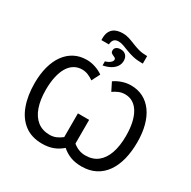

<svg xmlns="http://www.w3.org/2000/svg" viewBox="-220 -1257 1477 1482"><g transform="rotate(30 518.0 -516.0)"><path d="M340.8 -912.1V-928.2Q340.8 -959.5 349.9 -980.7Q358.9 -1002 375 -1015.4Q391.1 -1028.8 412.8 -1034.7Q434.6 -1040.5 460.4 -1040.5Q489.3 -1040.5 516.6 -1031.7Q543.9 -1022.9 572 -1011.2Q600.1 -999.5 631.8 -990.7Q663.6 -981.9 701.2 -981.9H708.5V-914.6H699.2Q654.3 -914.6 619.6 -922.9Q585 -931.2 557.4 -942.1Q529.8 -953.1 506.8 -961.4Q483.9 -969.7 462.4 -969.7Q435.5 -969.7 422.4 -955.3Q409.2 -940.9 407.7 -912.1ZM446.3 -747.1V-783.2Q475.1 -792 490 -805.2Q504.9 -818.4 504.9 -831.5Q504.9 -841.3 497.3 -845.9Q489.7 -850.6 479.7 -854.5Q469.7 -858.4 462.2 -865Q454.6 -871.6 454.6 -884.8Q454.6 -904.8 468.8 -915Q482.9 -925.3 506.8 -925.3Q536.6 -925.3 553.7 -907.5Q570.8 -889.6 570.8 -858.9Q570.8 -831.5 555.9 -808.8Q541 -786.1 512.9 -770.3Q484.9 -754.4 446.3 -747.1ZM343.8 9.8Q248.5 9.8 185.5 -38.3Q122.6 -86.4 91.6 -171.6Q60.5 -256.8 60.5 -367.2Q60.5 -448.7 78.4 -514.6Q96.2 -580.6 130.1 -627.2Q164.1 -673.8 212.2 -699Q260.3 -724.1 321.3 -724.1Q359.9 -724.1 398.2 -711.2Q436.5 -698.2 466.3 -677.2L429.2 -604Q407.7 -619.6 381.8 -630.6Q356 -641.6 326.7 -641.6Q288.1 -641.6 257.1 -623Q226.1 -604.5 204.8 -568.8Q183.6 -533.2 172.4 -481.9Q161.1 -430.7 161.1 -365.7Q161.1 -277.3 183.6 -212.9Q206.1 -148.4 250.2 -113.5Q294.4 -78.6 359.9 -78.6Q390.6 -78.6 416.7 -89.8Q442.9 -101.1 466.8 -120.1V-331.5H566.9V-120.1Q590.8 -100.1 618.2 -89.4Q645.5 -78.6 677.2 -78.6Q743.2 -78.6 787.1 -113.5Q831.1 -148.4 853.3 -212.9Q875.5 -277.3 875.5 -365.7Q875.5 -430.7 864.3 -481.9Q853 -533.2 831.5 -568.8Q810.1 -604.5 779.5 -623Q749 -641.6 710 -641.6Q680.2 -641.6 654.3 -630.6Q628.4 -619.6 606.9 -604L570.3 -677.2Q599.6 -698.2 638.2 -711.2Q676.8 -724.1 715.3 -724.1Q776.4 -724.1 824.7 -699Q873 -673.8 906.7 -627.2Q940.4 -580.6 958 -514.6Q975.6 -448.7 975.6 -367.2Q975.6 -284.2 958.3 -215.1Q940.9 -146 905.8 -95.7Q870.6 -45.4 817.6 -17.8Q764.6 9.8 693.4 9.8Q639.6 9.8 596.7 -6.1Q553.7 -22 518.1 -53.7Q482.4 -22 439.7 -6.1Q397 9.8 343.8 9.8Z"/></g></svg>

Font: Open Sans Medium
Style: Regular
Weight: 500
Designer: Monotype Design Team
Foundry: Monotype Imaging Inc.
Version: Version 3.000